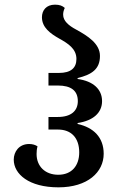

<svg xmlns="http://www.w3.org/2000/svg" viewBox="-20 -792 510 824"><path d="M231 12C356 12 425 -53 425 -132C425 -203 381 -245 313 -260V-264C380 -274 418 -308 418 -358C418 -409 380 -444 313 -453V-457C375 -472 409 -496 409 -552C409 -605 356 -638 307 -665C275 -682 251 -702 251 -729C251 -739 253 -747 258 -758C248 -767 236 -772 216 -772C178 -772 160 -747 160 -718C160 -674 196 -648 235 -626C273 -605 308 -582 308 -539C308 -501 285 -479 233 -479H188V-425H228C285 -425 314 -403 314 -358C314 -316 285 -290 228 -290H188V-236H229C286 -236 320 -200 320 -138C320 -81 288 -42 230 -42C174 -42 137 -78 137 -131C137 -142 138 -153 141 -164C132 -170 120 -174 105 -174C61 -174 39 -140 39 -107C39 -45 104 12 231 12Z"/></svg>

Font: Noto Serif Georgian Condensed Medium
Style: Regular
Weight: 500
Width: 3
Designer: Monotype Design Team, Akaki Razmadze
Foundry: Google LLC
Version: Version 2.003